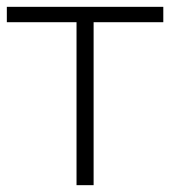

<svg xmlns="http://www.w3.org/2000/svg" viewBox="-21 -542 498 562"><path d="M-1 -477H203V0H253V-477H457V-522H-1Z"/></svg>

Font: Montserrat Light
Style: Regular
Weight: 300
Designer: Julieta Ulanovsky
Foundry: Julieta Ulanovsky
Version: Version 7.200